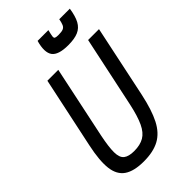

<svg xmlns="http://www.w3.org/2000/svg" viewBox="-303 -1130 1247 1247"><g transform="rotate(-45 320.5 -507.0)"><path d="M240 14Q150 14 102.5 -18.5Q55 -51 46.5 -122Q38 -193 63 -310L167 -800H267L162 -302Q144 -214 144.5 -165Q145 -116 169 -97Q193 -78 243 -78Q298 -78 334 -99Q370 -120 394 -171Q418 -222 437 -310L541 -800H641L536 -302Q511 -185 475.5 -116Q440 -47 383.5 -16.5Q327 14 240 14ZM427 -867Q336 -867 308.5 -905Q281 -943 305 -1028H404Q396 -996 394 -981.5Q392 -967 399.5 -963Q407 -959 429 -959Q458 -959 472 -965Q486 -971 492.5 -986Q499 -1001 504 -1028H601Q592 -967 573 -932Q554 -897 519 -882Q484 -867 427 -867Z"/></g></svg>

Font: Victor Mono Thin
Style: Italic
Weight: 100
Italic angle: -12°
Monospace: yes
Designer: Rune Bjørnerås
Version: Version 1.561;gftools[0.9.30]